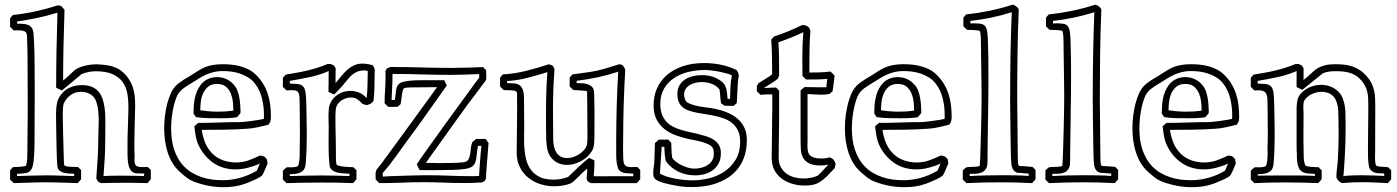

<svg xmlns="http://www.w3.org/2000/svg" viewBox="-20 -756 5880 808"><path d="M614.7 -40.5V-2Q610.8 2.4 607.7 6.6Q604.5 10.7 600.6 14.6Q554.7 13.2 508.8 13.2Q457.5 13.2 405.3 14.6Q402.3 13.2 399.2 11.7Q396 10.3 393.1 8.3L391.6 6.8Q389.6 3.9 388.2 0.7Q386.7 -2.4 385.3 -5.4Q388.2 -48.3 390.9 -88.6Q393.6 -128.9 393.6 -171.4Q393.6 -188.5 394.5 -207.5Q395.5 -226.6 395.5 -247.1Q395.5 -267.6 393.6 -287.8Q391.6 -308.1 385.7 -326.2Q378.9 -348.1 361.1 -358.9Q343.3 -369.6 322.3 -369.6Q272.9 -369.6 248 -320.3Q245.6 -310.5 244.9 -300.3Q244.1 -290 244.1 -278.8Q244.1 -272.5 244.4 -256.1Q244.6 -239.7 245.1 -219Q245.6 -198.2 246.1 -175.3Q246.6 -152.3 247.3 -132.1Q248 -111.8 248.3 -96.7Q248.5 -81.5 249 -76.7Q249 -74.7 249.3 -68.6Q249.5 -62.5 251 -60.1L252.4 -58.6Q258.3 -56.2 265.9 -55.2Q273.4 -54.2 281.5 -53.7Q289.6 -53.2 296.6 -53.5Q303.7 -53.7 308.6 -53.2Q314.5 -46.4 321.3 -40.5V-2Q317.4 2.4 314.2 6.6Q311 10.7 307.1 14.6Q273.9 13.7 241.2 12.5Q208.5 11.2 175.3 11.2Q140.6 11.2 106.7 12.5Q72.8 13.7 37.6 14.6L22.5 -0.5V-39.1Q25.4 -43 28.3 -46.1Q31.2 -49.3 34.2 -52.7Q47.4 -53.7 61 -54Q74.7 -54.2 87.9 -57.6L88.4 -58.1Q90.8 -62 92 -67.9Q93.3 -73.7 93.8 -79.8Q94.2 -85.9 94.5 -91.8Q94.7 -97.7 94.7 -102.1Q95.2 -107.9 95.2 -123.5Q95.2 -139.2 95.5 -159.7Q95.7 -180.2 95.9 -203.4Q96.2 -226.6 96.4 -247.8Q96.7 -269 96.7 -286.1Q96.7 -303.2 96.7 -311.5Q96.7 -320.3 96.7 -341.1Q96.7 -361.8 96.4 -389.2Q96.2 -416.5 96.2 -446.5Q96.2 -476.6 95.9 -503.9Q95.7 -531.2 95.2 -552.2Q94.7 -573.2 94.2 -581.5Q93.8 -593.8 93.8 -602.5Q93.8 -611.3 90.8 -617.2Q87.9 -623 80.1 -625.7Q72.3 -628.4 56.6 -628.4Q51.3 -628.4 46.6 -628.2Q42 -627.9 37.6 -627.9L22.5 -643.1V-679.2Q25.4 -683.1 28.3 -686.3Q31.2 -689.5 34.2 -692.9Q84.5 -698.2 129.6 -708.3Q174.8 -718.3 223.1 -733.4Q234.9 -733.4 240 -728Q245.1 -722.7 251.5 -715.3Q249 -640.1 247.3 -566.2Q245.6 -492.2 245.6 -417Q264.2 -432.1 273.7 -441.7Q283.2 -451.2 290.5 -457.5Q297.9 -463.9 305.4 -468Q313 -472.2 327.6 -476.6Q342.8 -481.4 358.4 -483.4Q374 -485.4 389.6 -485.4Q402.8 -484.9 416.7 -483.4Q430.7 -481.9 444.1 -478.8Q457.5 -475.6 470 -470.2Q482.4 -464.8 492.7 -456.1Q509.8 -441.4 520.8 -425.3Q531.7 -409.2 538.1 -391.4Q544.4 -373.5 546.6 -354.2Q548.8 -335 548.8 -314Q548.8 -311.5 548.6 -301Q548.3 -290.5 547.9 -275.6Q547.4 -260.7 547.1 -242.7Q546.9 -224.6 546.4 -207.3Q545.9 -189.9 545.7 -174.8Q545.4 -159.7 545.4 -150.4Q545.4 -136.2 545.7 -122.8Q545.9 -109.4 546.4 -95.7Q546.4 -92.8 546.1 -89.1Q545.9 -85.4 545.9 -81.5Q545.9 -69.3 549.6 -63.2Q553.2 -57.1 560.1 -54.9Q566.9 -52.7 577.6 -53Q588.4 -53.2 602.1 -53.2ZM582 -25.9Q567.4 -25.9 555.2 -26.4Q543 -26.9 534.4 -34.7Q525.9 -42.5 521.2 -60.3Q516.6 -78.1 516.6 -112.8V-165.5Q516.6 -168.5 516.8 -178.7Q517.1 -189 517.6 -203.4Q518.1 -217.8 518.6 -234.1Q519 -250.5 519.5 -265.4Q520 -280.3 520.3 -291.5Q520.5 -302.7 520.5 -306.6Q520.5 -336.4 515.6 -363.5Q510.7 -390.6 495.8 -411.1Q481 -431.6 453.9 -443.8Q426.8 -456.1 382.8 -456.1Q367.7 -456.1 353 -453.1Q338.4 -450.2 324.2 -444.8Q303.2 -427.2 282.5 -409.9Q261.7 -392.6 240.2 -375Q234.4 -377.9 228.3 -380.9Q222.2 -383.8 216.3 -386.7Q216.3 -466.3 217.8 -544.7Q219.2 -623 221.7 -702.6Q178.7 -689.5 137.5 -680.7Q96.2 -671.9 51.8 -665.5V-656.7Q65.4 -656.2 77.4 -655.5Q89.4 -654.8 98.6 -650.9Q107.9 -647 113.8 -638.7Q119.6 -630.4 121.1 -614.7Q122.6 -598.1 123.5 -575.7Q124.5 -553.2 125 -526.4Q125.5 -499.5 125.7 -468.8Q126 -438 126 -404.8Q126 -403.3 126 -391.4Q126 -379.4 126 -360.6Q126 -341.8 126 -318.4Q126 -294.9 125.7 -270.5Q125.5 -246.1 125.5 -222.4Q125.5 -198.7 125.5 -179.9Q125.5 -161.1 125.2 -148.9Q125 -136.7 125 -134.8Q124 -94.7 120.8 -72.8Q117.7 -50.8 109.9 -40.3Q102.1 -29.8 88.1 -27.6Q74.2 -25.4 51.8 -24.4V-15.1Q86.9 -16.1 116.2 -17.1Q145.5 -18.1 177.2 -18.1Q206.1 -18.1 234.4 -16.8Q262.7 -15.6 292 -15.1V-24.9Q283.7 -25.4 272.5 -25.6Q261.2 -25.9 250.5 -28.6Q239.7 -31.2 231.7 -37.1Q223.6 -43 221.7 -54.7Q220.7 -59.6 220 -73.2Q219.2 -86.9 218.8 -105.2Q218.3 -123.5 217.8 -144.3Q217.3 -165 217 -183.3Q216.8 -201.7 216.6 -215.1Q216.3 -228.5 216.3 -232.9Q216.3 -244.1 216.1 -254.9Q215.8 -265.6 215.8 -276.9Q215.8 -298.8 219.2 -318.8Q222.7 -338.9 235.4 -356Q251.5 -377.9 274.7 -387.9Q297.9 -397.9 324.2 -397.9Q349.6 -397.9 366.9 -390.4Q384.3 -382.8 395.3 -369.6Q406.2 -356.4 411.9 -339.1Q417.5 -321.8 420.2 -302.2Q422.9 -282.7 423.1 -262.2Q423.3 -241.7 423.3 -222.2Q423.3 -202.6 423.1 -188.2Q422.9 -173.8 422.9 -172.9Q422.9 -148.9 422.4 -130.4Q421.9 -111.8 420.9 -94.2Q419.9 -76.7 418.5 -57.9Q417 -39.1 415.5 -15.1Q433.1 -16.1 445.3 -16.4Q457.5 -16.6 467.5 -16.6Q477.5 -16.6 487.3 -16.6Q497.1 -16.6 509.3 -16.6Q547.4 -16.6 585.4 -15.1L587.4 -25.9Z M961.9 -298.3Q961.9 -308.6 960.2 -326.2Q958.5 -343.8 951.9 -360.8Q945.3 -377.9 931.6 -390.4Q918 -402.8 893.6 -402.8Q870.1 -402.8 856.2 -391.4Q842.3 -379.9 834.7 -363Q827.1 -346.2 825 -326.9Q822.8 -307.6 822.8 -292Q834.5 -290 854 -288.1Q873.5 -286.1 896.5 -286.1Q917 -286.1 930.9 -287.1Q944.8 -288.1 961.9 -290.5ZM977.5 -262.7Q960 -259.8 941.9 -259Q923.8 -258.3 905.8 -258.3Q880.4 -258.3 855.2 -258.8Q830.1 -259.3 804.7 -263.2L794.4 -277.8Q794.4 -293.5 795.4 -309.1Q796.4 -324.7 799.3 -339.8Q802.2 -355 807.9 -369.4Q813.5 -383.8 822.8 -396.5Q835.9 -414.6 854.5 -423.1Q873 -431.6 893.1 -431.6Q914.1 -431.6 932.4 -423.3Q950.7 -415 964.4 -398.9Q974.1 -388.2 979.2 -374.3Q984.4 -360.4 987.1 -345.9Q989.7 -331.5 990.7 -317.6Q991.7 -303.7 992.2 -292Q992.2 -288.1 991.9 -282.2Q991.7 -276.4 991.2 -276.4Q991.2 -280.3 991.7 -282.2V-279.3ZM1106 -67.9Q1100.6 -55.7 1095.7 -43.5Q1090.8 -31.2 1084.5 -20Q1082 -15.6 1072 -9.8Q1062 -3.9 1049.8 1.5Q1037.6 6.8 1026.4 11.5Q1015.1 16.1 1010.7 17.6Q988.8 25.4 966.6 28.6Q944.3 31.7 920.9 31.7Q889.2 31.7 858.2 25.9Q827.1 20 796.9 8.8Q779.3 2 765.4 -8.8Q751.5 -19.5 737.3 -32.2Q719.2 -48.3 706.5 -69.1Q693.8 -89.8 686 -113.5Q678.2 -137.2 674.6 -163.3Q670.9 -189.5 670.9 -215.8Q670.9 -243.7 674.3 -270Q677.7 -296.4 683.6 -319.3Q689 -339.4 696.8 -358.6Q704.6 -377.9 718.8 -393.6Q724.1 -399.9 733.6 -407Q743.2 -414.1 753.4 -420.7Q763.7 -427.2 773.2 -432.6Q782.7 -438 787.6 -441.4Q798.8 -448.2 809.8 -455.6Q820.8 -462.9 833 -468.8Q852.1 -478 872.8 -481.9Q893.6 -485.8 915.5 -485.8Q934.1 -485.8 952.9 -484.1Q971.7 -482.4 989.7 -477.5Q1007.8 -472.7 1024.4 -464.6Q1041 -456.5 1054.2 -443.8Q1073.7 -425.8 1086.4 -405Q1099.1 -384.3 1106.7 -361.6Q1114.3 -338.9 1117.2 -314.5Q1120.1 -290 1120.1 -264.6Q1120.1 -255.9 1118.4 -247.6Q1116.7 -239.3 1109.4 -231Q1087.9 -226.1 1066.2 -220.9Q1044.4 -215.8 1022.5 -214.4Q974.1 -210.9 925.8 -210.2Q877.4 -209.5 829.1 -209.5Q832.5 -183.1 842.3 -158Q852.1 -132.8 870.6 -112.8Q891.1 -91.3 917.7 -81.8Q944.3 -72.3 972.2 -72.3Q1000.5 -72.3 1024.7 -80.8Q1048.8 -89.4 1074.2 -101.6Q1079.6 -100.6 1083.3 -100.1Q1086.9 -99.6 1090.1 -98.1Q1093.3 -96.7 1096.2 -93.8Q1099.1 -90.8 1103.5 -85.4ZM1070.3 -65.9Q1050.8 -57.1 1023.2 -50Q995.6 -43 968.8 -43Q949.7 -43 929.2 -47.9Q908.7 -52.7 889.4 -63.5Q870.1 -74.2 852.5 -91.8Q835 -109.4 820.8 -134.8Q809.1 -156.2 804.7 -178.7Q800.3 -201.2 797.9 -224.6Q801.8 -228.5 805.9 -231.7Q810.1 -234.9 814.5 -238.8Q859.4 -238.8 904.1 -240.5Q948.7 -242.2 993.7 -242.2Q996.6 -242.2 1008.5 -243.4Q1020.5 -244.6 1035.9 -246.6Q1051.3 -248.5 1066.4 -251Q1081.5 -253.4 1090.3 -255.9Q1090.8 -262.2 1090.8 -264.4Q1090.8 -266.6 1090.8 -273.4Q1090.8 -308.6 1082 -343.8Q1073.2 -378.9 1051.8 -405.8Q1040 -420.4 1024.2 -430.2Q1008.3 -439.9 990.7 -446Q973.1 -452.1 954.3 -454.6Q935.5 -457 918 -457Q902.3 -457 888.4 -454.6Q874.5 -452.1 860.8 -447.3Q847.2 -442.4 833.5 -435.1Q819.8 -427.7 804.2 -417.5Q798.3 -413.6 789.8 -408.7Q781.2 -403.8 772.2 -397.9Q763.2 -392.1 754.4 -386Q745.6 -379.9 739.7 -373.5Q728 -361.3 721.7 -344.2Q715.3 -327.1 711.4 -311Q700.2 -263.7 700.2 -214.8Q700.2 -192.9 702.9 -170.9Q705.6 -148.9 712.2 -128.4Q718.8 -107.9 729.5 -89.1Q740.2 -70.3 755.9 -54.2Q771.5 -38.6 790.3 -27.8Q809.1 -17.1 829.6 -10.3Q850.1 -3.4 872.1 -0.5Q894 2.4 915.5 2.4Q992.7 2.4 1060.5 -37.6Q1063 -43 1064.5 -46.4Q1065.9 -49.8 1067.4 -53.2Q1068.8 -56.6 1070.3 -60.1Q1071.8 -63.5 1074.2 -68.8Z M1480 -39.6V-2Q1476.1 2.4 1472.9 6.6Q1469.7 10.7 1465.8 14.6Q1433.1 13.2 1400.6 12.7Q1368.2 12.2 1335.4 12.2Q1297.9 12.2 1260.5 12.9Q1223.1 13.7 1185.5 14.6L1170.4 -0.5V-38.1Q1174.3 -42 1178.5 -45.2Q1182.6 -48.3 1187 -52.2Q1191.4 -52.2 1196 -52Q1200.7 -51.8 1205.6 -51.8Q1212.4 -51.8 1219.5 -52.7Q1226.6 -53.7 1232.9 -56.2Q1235.4 -59.1 1237.1 -65.7Q1238.8 -72.3 1239.7 -80.3Q1240.7 -88.4 1241 -96.9Q1241.2 -105.5 1241.2 -112.8Q1241.2 -135.3 1241.7 -155.5Q1242.2 -175.8 1242.2 -197.8Q1242.2 -226.1 1241.7 -252.9Q1241.2 -279.8 1241.2 -309.1Q1241.2 -330.6 1240.5 -343.8Q1239.7 -356.9 1236.6 -364.3Q1233.4 -371.6 1226.8 -374Q1220.2 -376.5 1208.5 -376.5Q1203.6 -376.5 1198 -376.2Q1192.4 -376 1185.5 -375.5L1170.4 -390.6V-428.2Q1173.3 -432.1 1176.3 -435.3Q1179.2 -438.5 1182.1 -441.9Q1205.1 -445.8 1227.3 -449.7Q1249.5 -453.6 1271.2 -458.7Q1293 -463.9 1314.7 -470.5Q1336.4 -477.1 1357.4 -486.3Q1360.8 -486.3 1364.3 -486.6Q1367.7 -486.8 1371.1 -486.8L1384.3 -481Q1386.7 -478 1388.4 -475.1Q1390.1 -472.2 1392.6 -469.7Q1392.1 -453.6 1392.1 -437.7Q1392.1 -421.9 1392.1 -406.2Q1403.8 -419.4 1415 -433.8Q1426.3 -448.2 1439.2 -460.2Q1452.1 -472.2 1468.3 -480.2Q1484.4 -488.3 1505.4 -488.3Q1516.6 -488.3 1527.8 -486.3Q1539.1 -484.4 1549.3 -481Q1551.8 -477.1 1553.5 -472.9Q1555.2 -468.8 1557.1 -464.8Q1556.6 -450.2 1556.4 -433.1Q1556.2 -416 1555.9 -398.2Q1555.7 -380.4 1554.7 -363Q1553.7 -345.7 1551.8 -330.6Q1543.9 -321.3 1537.8 -318.6Q1531.7 -315.9 1522.5 -313.5Q1518.1 -314.9 1513.7 -316.2Q1509.3 -317.4 1505.4 -318.8Q1495.6 -330.1 1484.6 -337.9Q1473.6 -345.7 1456.5 -345.7Q1447.3 -345.7 1438 -343Q1428.7 -340.3 1420.4 -335.4Q1412.1 -330.6 1405.8 -323.7Q1399.4 -316.9 1396 -308.1Q1393.6 -301.3 1392.6 -290.8Q1391.6 -280.3 1391.6 -269Q1391.6 -245.1 1391.8 -224.9Q1392.1 -204.6 1392.6 -185.8Q1393.1 -167 1393.3 -148.7Q1393.6 -130.4 1393.6 -109.9Q1393.6 -106 1393.6 -98.6Q1393.6 -91.3 1394 -83.7Q1394.5 -76.2 1395 -70.3Q1395.5 -64.5 1397 -63L1398.4 -61.5Q1405.8 -58.1 1414.8 -56.4Q1423.8 -54.7 1433.3 -54Q1442.9 -53.2 1451.7 -53Q1460.4 -52.7 1467.3 -52.2ZM1446.3 -24.9Q1442.4 -25.9 1429.4 -26.1Q1416.5 -26.4 1402.6 -29.3Q1388.7 -32.2 1377.7 -40.3Q1366.7 -48.3 1366.7 -64.5Q1364.3 -84 1363.5 -104.5Q1362.8 -125 1362.8 -146.5Q1362.8 -166 1363 -185.5Q1363.3 -205.1 1363.3 -223.6Q1363.3 -232.9 1362.8 -245.1Q1362.3 -257.3 1362.3 -270Q1362.3 -283.2 1363.5 -296.1Q1364.7 -309.1 1368.7 -318.8Q1374 -332 1383.3 -342.3Q1392.6 -352.5 1403.8 -359.6Q1415 -366.7 1428 -370.1Q1440.9 -373.5 1454.1 -373.5Q1473.1 -373.5 1491 -366.5Q1508.8 -359.4 1522 -343.8L1522.9 -343.3Q1524.9 -358.4 1525.6 -372.3Q1526.4 -386.2 1526.6 -400.1Q1526.9 -414.1 1527.1 -428Q1527.3 -441.9 1527.8 -457Q1523.9 -458.5 1520 -459Q1516.1 -459.5 1512.2 -459.5Q1494.6 -459.5 1482.2 -453.9Q1469.7 -448.2 1459.7 -439.2Q1449.7 -430.2 1440.9 -418.9Q1432.1 -407.7 1421.9 -396Q1413.6 -386.2 1404.5 -377Q1395.5 -367.7 1386.2 -357.9Q1380.4 -360.8 1374.3 -363.8Q1368.2 -366.7 1362.3 -369.6Q1362.8 -391.6 1362.8 -413.3Q1362.8 -435.1 1363.3 -457Q1323.7 -439.9 1283 -431.4Q1242.2 -422.9 1199.7 -415.5V-404.3Q1216.8 -403.8 1229.2 -402.8Q1241.7 -401.9 1249.8 -397Q1257.8 -392.1 1262 -382.1Q1266.1 -372.1 1267.6 -353L1269 -319.3Q1269 -318.4 1269.3 -308.1Q1269.5 -297.9 1269.8 -283Q1270 -268.1 1270.3 -251.2Q1270.5 -234.4 1270.8 -219.5Q1271 -204.6 1271 -194.6Q1271 -184.6 1271 -183.6Q1271 -158.7 1270.3 -133.5Q1269.5 -108.4 1267.6 -83.5Q1267.1 -68.8 1264.9 -57.4Q1262.7 -45.9 1255.6 -38.3Q1248.5 -30.8 1235.4 -26.9Q1222.2 -22.9 1199.7 -22.9V-15.1Q1233.9 -16.1 1267.6 -16.8Q1301.3 -17.6 1335.4 -17.6Q1364.7 -17.6 1393.3 -16.8Q1421.9 -16.1 1450.7 -15.1V-25.4Z M1983.9 -171.4H2023.9Q2026.9 -167 2030 -162.6Q2033.2 -158.2 2036.1 -153.8Q2035.6 -150.4 2034.9 -140.6Q2034.2 -130.9 2033.2 -118.2Q2032.2 -105.5 2031 -90.8Q2029.8 -76.2 2028.8 -63.5Q2027.8 -50.8 2027.1 -41Q2026.4 -31.2 2025.9 -27.8Q2025.4 -21.5 2025.6 -15.4Q2025.9 -9.3 2024.7 -4.2Q2023.4 1 2019.8 4.9Q2016.1 8.8 2007.8 11.7Q1988.8 13.2 1969.7 13.7Q1950.7 14.2 1932.1 14.2Q1889.6 14.2 1847.9 12.5Q1806.2 10.7 1763.2 10.7Q1716.3 10.7 1669.9 12.7Q1623.5 14.6 1576.2 14.6L1561 -0.5Q1561 -5.9 1560.8 -11.5Q1560.5 -17.1 1560.5 -22.5Q1560.5 -37.1 1567.4 -45.4Q1574.2 -53.7 1581.5 -63Q1584.5 -66.9 1595.2 -81.5Q1606 -96.2 1621.6 -117.4Q1637.2 -138.7 1656.5 -165Q1675.8 -191.4 1695.8 -219Q1715.8 -246.6 1735.6 -273.7Q1755.4 -300.8 1772.2 -324Q1789.1 -347.2 1801.5 -364.3Q1814 -381.3 1819.3 -389.2Q1791.5 -389.2 1764.2 -388.7Q1736.8 -388.2 1708.5 -388.2Q1700.2 -388.2 1691.4 -387.2Q1682.6 -386.2 1676.3 -382.3Q1679.2 -385.3 1680.2 -386.7Q1676.8 -381.8 1674.6 -373Q1672.4 -364.3 1670.9 -354.2Q1669.4 -344.2 1668.5 -334.5Q1667.5 -324.7 1666 -317.9Q1662.6 -314.9 1659.4 -312Q1656.2 -309.1 1652.3 -306.2H1613.8L1598.6 -321.3Q1598.6 -350.1 1600.6 -378.2Q1602.5 -406.2 1602.5 -435.1Q1602.5 -440.4 1602.5 -445.3Q1602.5 -450.2 1602.1 -455.6Q1603 -458 1603.8 -460Q1604.5 -461.9 1605.5 -464.4L1609.9 -468.8Q1613.3 -470.2 1616.5 -471.4Q1619.6 -472.7 1623 -474.1Q1688.5 -474.1 1752.4 -472.2Q1816.4 -470.2 1881.8 -470.2Q1915 -470.2 1947.8 -471.4Q1980.5 -472.7 2013.2 -473.6Q2019 -466.8 2025.9 -460.9Q2025.9 -453.6 2026.1 -446.5Q2026.4 -439.5 2026.4 -432.1Q2026.4 -428.2 2026.1 -423.8Q2025.9 -419.4 2023.9 -417Q2023.4 -416.5 2017.3 -408.4Q2011.2 -400.4 2002.7 -388.7Q1994.1 -377 1983.9 -363.3Q1973.6 -349.6 1964.6 -337.9Q1955.6 -326.2 1949.5 -317.9Q1943.4 -309.6 1942.4 -308.1Q1938 -302.2 1928.2 -288.6Q1918.5 -274.9 1905.5 -257.1Q1892.6 -239.3 1877.7 -218.5Q1862.8 -197.8 1847.9 -176.8Q1833 -155.8 1819.1 -136.5Q1805.2 -117.2 1794.7 -102.5Q1784.2 -87.9 1778.1 -79.1Q1772 -70.3 1772.5 -70.3Q1785.6 -70.3 1793.5 -70.3Q1801.3 -70.3 1808.1 -70.1Q1814.9 -69.8 1823 -69.8Q1831.1 -69.8 1844.2 -69.8Q1866.2 -69.8 1888.2 -70.3Q1910.2 -70.8 1930.7 -73.2Q1944.3 -74.7 1950 -83Q1955.6 -91.3 1957.8 -103.3Q1960 -115.2 1961.2 -129.6Q1962.4 -144 1967.3 -157.2ZM1991.2 -142.1Q1987.3 -118.2 1985.8 -101.1Q1984.4 -84 1980.2 -72.8Q1976.1 -61.5 1966.6 -54.9Q1957 -48.3 1937.5 -45.2Q1918 -42 1885.5 -41Q1853 -40 1802.7 -40Q1788.6 -40 1775.4 -40Q1762.2 -40 1745.6 -40.5Q1742.7 -46.4 1739.7 -52.5Q1736.8 -58.6 1733.9 -64.5Q1737.8 -70.8 1749.5 -87.9Q1761.2 -105 1778.6 -128.9Q1795.9 -152.8 1816.7 -182.1Q1837.4 -211.4 1859.4 -241.7Q1881.3 -272 1903.1 -301.8Q1924.8 -331.5 1943.4 -356.9Q1961.9 -382.3 1975.8 -401.4Q1989.7 -420.4 1996.6 -429.2V-444.3Q1966.8 -443.4 1937.5 -442.1Q1908.2 -440.9 1878.4 -440.9Q1816.4 -440.9 1755.1 -442.9Q1693.8 -444.8 1631.8 -444.8Q1631.8 -417 1630.4 -390.1Q1628.9 -363.3 1627.9 -335.4H1641.6Q1644.5 -351.1 1645.3 -363Q1646 -375 1648.4 -384.3Q1650.9 -393.6 1656.2 -400.1Q1661.6 -406.7 1673.6 -410.6Q1685.5 -414.6 1705.8 -416.5Q1726.1 -418.5 1757.3 -418.5H1849.6Q1852.1 -413.1 1854.7 -407.5Q1857.4 -401.9 1860.4 -396.5Q1818.8 -337.9 1778.3 -280.5Q1737.8 -223.1 1695.3 -166Q1669.4 -130.9 1644.3 -95.5Q1619.1 -60.1 1590.3 -27.3L1591.3 -12.7Q1593.8 -13.2 1606.4 -13.9Q1619.1 -14.6 1637.7 -15.1Q1656.2 -15.6 1677.7 -16.4Q1699.2 -17.1 1718.8 -17.6Q1738.3 -18.1 1753.7 -18.3Q1769 -18.6 1774.9 -18.6Q1823.7 -18.6 1872.6 -16.6Q1921.4 -14.6 1969.7 -14.6Q1975.6 -14.6 1982.2 -14.9Q1988.8 -15.1 1996.1 -15.6Q1996.6 -25.4 1997.6 -40.8Q1998.5 -56.2 1999.8 -73.7Q2001 -91.3 2002.7 -109.1Q2004.4 -127 2005.9 -142.1Z M2084.5 -392.1V-429.2Q2087.4 -433.1 2090.3 -436.3Q2093.3 -439.5 2096.2 -442.9Q2146.5 -445.8 2194.1 -457.8Q2241.7 -469.7 2289.6 -485.4Q2298.3 -483.4 2304.4 -480Q2310.5 -476.6 2313.5 -462.9Q2310.1 -418.9 2308.6 -376Q2307.1 -333 2307.1 -289.1Q2307.1 -266.6 2307.6 -235.1Q2308.1 -203.6 2308.1 -167Q2308.6 -152.3 2311.5 -138.7Q2314.5 -125 2321.3 -114.5Q2328.1 -104 2339.1 -97.4Q2350.1 -90.8 2366.7 -90.8Q2377.9 -90.8 2389.4 -94.2Q2400.9 -97.7 2411.1 -103.3Q2421.4 -108.9 2429.9 -116.7Q2438.5 -124.5 2444.3 -133.3Q2449.7 -141.6 2450.9 -151.6Q2452.1 -161.6 2452.1 -171.4Q2452.1 -175.3 2452.1 -190.7Q2452.1 -206.1 2451.9 -227.1Q2451.7 -248 2451.7 -271.5Q2451.7 -294.9 2451.4 -315.2Q2451.2 -335.4 2450.9 -349.6Q2450.7 -363.8 2450.7 -365.2Q2450.7 -366.7 2450.9 -367.7Q2451.2 -368.7 2451.2 -369.6Q2451.2 -371.6 2449.5 -372.3Q2447.8 -373 2440.9 -373Q2446.8 -373 2446.8 -373.5Q2446.8 -373.5 2440.4 -374Q2434.1 -374.5 2425.3 -375.2Q2416.5 -376 2407.2 -376.5Q2397.9 -377 2392.6 -377L2377.4 -392.1V-429.2Q2380.4 -433.1 2383.3 -436.3Q2386.2 -439.5 2389.2 -442.9Q2415 -446.8 2440.7 -450Q2466.3 -453.1 2492.2 -458.5Q2515.6 -463.9 2538.6 -470.9Q2561.5 -478 2585 -485.4Q2597.7 -485.4 2602.5 -478.8Q2607.4 -472.2 2611.3 -462.9Q2606.9 -388.7 2604.7 -316.7Q2602.5 -244.6 2602.5 -170.9Q2602.5 -164.1 2602.3 -151.6Q2602.1 -139.2 2602.1 -124.5Q2602.1 -101.6 2602.8 -87.4Q2603.5 -73.2 2606.9 -65.7Q2610.4 -58.1 2617.7 -55.4Q2625 -52.7 2638.2 -52.7Q2643.1 -52.7 2648.9 -53Q2654.8 -53.2 2661.6 -53.7Q2667.5 -46.9 2674.3 -41V-2Q2670.4 2.4 2667.2 6.6Q2664.1 10.7 2660.2 14.6H2467.3Q2463.4 12.7 2458.7 10.5Q2454.1 8.3 2451.7 4.4L2448.7 -4.4L2451.7 -46.4Q2441.9 -39.1 2431.6 -29.3Q2421.4 -19.5 2412.4 -10.5Q2403.3 -1.5 2395.8 5.6Q2388.2 12.7 2383.8 14.6Q2375 18.6 2365.5 21.2Q2356 23.9 2346.4 25.4Q2336.9 26.9 2327.9 27.3Q2318.8 27.8 2311 27.8Q2282.2 27.8 2254.2 19Q2226.1 10.3 2203.9 -7.6Q2181.6 -25.4 2168 -52Q2154.3 -78.6 2154.3 -113.8Q2154.3 -157.2 2155.3 -200.4Q2156.2 -243.7 2156.2 -287.6Q2156.2 -300.8 2156.2 -314.2Q2156.2 -327.6 2155.8 -341.3Q2155.8 -343.8 2156 -346.9Q2156.2 -350.1 2156.2 -354Q2156.2 -359.4 2155.5 -364.3Q2154.8 -369.1 2152.3 -371.6Q2147.5 -374 2140.6 -375Q2133.8 -376 2126.5 -376.2Q2119.1 -376.5 2112.1 -376.5Q2105 -376.5 2099.6 -377ZM2118.2 -406.2Q2128.4 -405.3 2140.1 -405.3Q2151.9 -405.3 2161.9 -400.4Q2171.9 -395.5 2178.5 -382.6Q2185.1 -369.6 2185.1 -342.8Q2185.1 -338.4 2185.3 -323.5Q2185.5 -308.6 2185.5 -291.3Q2185.5 -273.9 2185.8 -259Q2186 -244.1 2186 -239.7Q2186 -223.1 2186 -215.1Q2186 -207 2185.8 -201.2Q2185.5 -195.3 2185.5 -188.2Q2185.5 -181.2 2185.5 -166.5Q2185.5 -131.3 2190.7 -100.8Q2195.8 -70.3 2209.7 -48.1Q2223.6 -25.9 2247.6 -12.9Q2271.5 0 2309.6 0Q2339.4 0 2370.6 -11.2Q2392.6 -32.2 2413.8 -52.7Q2435.1 -73.2 2459.5 -91.8Q2464.8 -88.9 2470.5 -86.2Q2476.1 -83.5 2481.4 -81.1Q2481.4 -69.3 2481.4 -62Q2481.4 -54.7 2481 -48.1Q2480.5 -41.5 2480 -33.9Q2479.5 -26.4 2478.5 -14.6Q2480.5 -14.6 2481.4 -14.6Q2482.4 -14.6 2483.9 -14.4Q2485.4 -14.2 2488.5 -14.2Q2491.7 -14.2 2498.5 -14.2Q2505.4 -14.2 2516.6 -14.2Q2527.8 -14.2 2545.2 -14.4Q2562.5 -14.6 2586.9 -14.6Q2611.3 -14.6 2645 -14.6V-25.4Q2632.3 -25.9 2617.4 -26.9Q2602.5 -27.8 2591.3 -34.7Q2583.5 -39.6 2579.8 -51.3Q2576.2 -63 2574.7 -76.7Q2573.2 -90.3 2573.2 -103.5Q2573.2 -116.7 2573.2 -124.5V-169.4Q2573.2 -241.7 2575.4 -312Q2577.6 -382.3 2581.5 -454.1Q2537.6 -439.9 2495.1 -430.7Q2452.6 -421.4 2406.7 -416V-406.2Q2413.1 -405.8 2424.8 -405.8Q2436.5 -405.8 2448.5 -402.8Q2460.4 -399.9 2469.7 -392.1Q2479 -384.3 2480 -368.2Q2480.5 -363.8 2480.7 -350.1Q2481 -336.4 2481.2 -320.8Q2481.4 -305.2 2481.7 -291.5Q2481.9 -277.8 2481.9 -273.4Q2481.9 -249.5 2481.7 -225.8Q2481.4 -202.1 2481.4 -178.7Q2481.4 -163.1 2479.7 -147.2Q2478 -131.3 2469.2 -117.7Q2461.4 -105.5 2450 -95.2Q2438.5 -85 2424.8 -77.6Q2411.1 -70.3 2396.2 -66.2Q2381.3 -62 2366.2 -62Q2347.7 -62 2330.8 -68.8Q2314 -75.7 2300.8 -91.3Q2287.6 -106.9 2283.7 -126.5Q2279.8 -146 2278.8 -165.5Q2277.8 -196.8 2277.8 -227.3Q2277.8 -257.8 2277.8 -287.6Q2277.8 -329.1 2279.1 -370.1Q2280.3 -411.1 2283.7 -452.6Q2242.2 -439.5 2200 -428.5Q2157.7 -417.5 2113.8 -415V-406.7Z M2752.9 -168.5H2792Q2797.9 -161.6 2804.7 -155.8Q2805.7 -138.2 2805.9 -124.3Q2806.2 -110.4 2808.6 -93.3Q2811.5 -86.4 2821.3 -78.1Q2831.1 -69.8 2844.5 -62.7Q2857.9 -55.7 2873 -51Q2888.2 -46.4 2902.3 -46.4Q2917 -46.4 2931.4 -50Q2945.8 -53.7 2957.5 -61Q2969.2 -68.4 2976.6 -80.1Q2983.9 -91.8 2983.9 -107.9Q2983.9 -113.3 2983.4 -119.6Q2982.9 -126 2980.5 -131.3Q2976.1 -141.1 2962.9 -147.7Q2949.7 -154.3 2934.3 -158.7Q2918.9 -163.1 2904.1 -165.8Q2889.2 -168.5 2880.4 -170.4Q2854 -176.3 2827.1 -185.5Q2800.3 -194.8 2778.8 -210.9Q2757.3 -227.1 2743.9 -251.7Q2730.5 -276.4 2730.5 -313Q2730.5 -351.1 2744.6 -383.5Q2758.8 -416 2785.9 -439.7Q2813 -463.4 2852.8 -477.1Q2892.6 -490.7 2943.8 -490.7Q2980.5 -490.7 3015.6 -483.2Q3050.8 -475.6 3080.1 -460.9Q3085.9 -452.6 3087.6 -446.5Q3089.4 -440.4 3088.9 -434.6Q3088.4 -428.7 3086.9 -422.4Q3085.4 -416 3085 -407.2L3080.6 -322.3Q3077.1 -319.3 3074 -316.4Q3070.8 -313.5 3066.9 -310.5Q3057.6 -310.5 3048.3 -310.8Q3039.1 -311 3029.3 -311L3014.6 -321.3Q3011.7 -335.4 3011 -350.3Q3010.3 -365.2 3007.8 -379.9Q2993.7 -396.5 2974.4 -403.6Q2955.1 -410.6 2934.1 -410.6Q2918.9 -410.6 2905.3 -407.2Q2891.6 -403.8 2881.3 -397.2Q2871.1 -390.6 2865 -380.9Q2858.9 -371.1 2858.9 -357.9Q2858.9 -346.7 2864.7 -333.5Q2868.2 -326.2 2880.1 -320.8Q2892.1 -315.4 2906.7 -311.8Q2921.4 -308.1 2935.5 -306.2Q2949.7 -304.2 2957 -303.2Q2990.7 -299.3 3021 -289.8Q3051.3 -280.3 3074 -264.2Q3096.7 -248 3109.9 -224.1Q3123 -200.2 3123 -167Q3123 -130.4 3113.8 -101.3Q3104.5 -72.3 3088.1 -50Q3071.8 -27.8 3049.6 -12.5Q3027.3 2.9 3002 12.7Q2976.6 22.5 2948.7 26.9Q2920.9 31.2 2893.6 31.2Q2875.5 31.2 2857.7 29.8Q2839.8 28.3 2822.8 24.9Q2815.4 23.4 2803 21Q2790.5 18.6 2777.8 15.1Q2765.1 11.7 2753.7 7.1Q2742.2 2.4 2736.8 -2.9Q2731.9 -7.8 2730.5 -13.9Q2729 -20 2729 -27.8Q2729 -39.6 2731 -51.8Q2732.9 -64 2733.4 -72.3L2736.3 -154.3ZM2757.3 -25.4Q2770 -18.1 2786.6 -12.9Q2803.2 -7.8 2821.5 -4.2Q2839.8 -0.5 2858.9 1.2Q2877.9 2.9 2895.5 2.9Q2929.2 2.9 2964.6 -5.9Q3000 -14.6 3028.8 -34.2Q3057.6 -53.7 3076.2 -84.5Q3094.7 -115.2 3094.7 -159.7Q3094.7 -186.5 3086.4 -204.8Q3078.1 -223.1 3064 -235.6Q3049.8 -248 3031.5 -255.4Q3013.2 -262.7 2993.2 -267.3Q2973.1 -272 2952.6 -274.9Q2932.1 -277.8 2914.6 -281.2Q2895 -285.2 2879.6 -290.3Q2864.3 -295.4 2853.3 -304.4Q2842.3 -313.5 2836.4 -327.4Q2830.6 -341.3 2830.6 -362.8Q2831.1 -383.3 2840.1 -397.9Q2849.1 -412.6 2863.5 -421.9Q2877.9 -431.2 2896.2 -435.5Q2914.6 -439.9 2933.1 -439.9Q2965.8 -439.9 2990.7 -428.7Q3007.8 -420.9 3017.6 -412.6Q3027.3 -404.3 3032.2 -394Q3037.1 -383.8 3038.8 -370.6Q3040.5 -357.4 3042 -339.8H3052.2Q3053.2 -365.7 3054 -389.4Q3054.7 -413.1 3060.1 -438Q3056.6 -441.4 3043.9 -445.3Q3031.2 -449.2 3014.2 -452.9Q2997.1 -456.5 2978.5 -459Q2960 -461.4 2945.3 -461.4Q2910.6 -461.4 2877.2 -453.4Q2843.8 -445.3 2817.4 -428Q2791 -410.6 2774.9 -383.5Q2758.8 -356.4 2758.8 -318.8Q2758.8 -293.5 2765.6 -275.1Q2772.5 -256.8 2784.2 -244.1Q2795.9 -231.4 2811.5 -223.4Q2827.1 -215.3 2844.5 -210Q2861.8 -204.6 2880.1 -200.7Q2898.4 -196.8 2915 -192.9Q2934.6 -188 2952.4 -182.4Q2970.2 -176.8 2983.9 -167.7Q2997.6 -158.7 3005.6 -145.3Q3013.7 -131.8 3013.7 -111.8Q3013.7 -86.9 3004.6 -69.3Q2995.6 -51.8 2980.5 -40.3Q2965.3 -28.8 2945.8 -23.4Q2926.3 -18.1 2905.3 -18.1Q2866.2 -18.1 2834.2 -33.9Q2802.2 -49.8 2783.2 -76.7Q2781.2 -79.6 2779.8 -87.6Q2778.3 -95.7 2777.6 -105.2Q2776.9 -114.7 2776.4 -123.5Q2775.9 -132.3 2775.9 -137.2L2764.6 -138.7Z M3165 -372.1V-394Q3167 -397 3168.7 -400.1Q3170.4 -403.3 3172.4 -406.2Q3185.1 -414.6 3200.7 -423.8Q3216.3 -433.1 3229.5 -442.9Q3229.5 -480 3228.8 -516.1Q3228 -552.2 3225.6 -588.9Q3228.5 -592.8 3231.4 -595.9Q3234.4 -599.1 3237.3 -602.5Q3268.6 -612.3 3297.6 -624.5Q3326.7 -636.7 3356.4 -650.9Q3361.3 -650.4 3366.5 -649.7Q3371.6 -648.9 3376.2 -646.5Q3380.9 -644 3384.8 -639.2Q3388.7 -634.3 3390.6 -625.5Q3387.7 -593.3 3387 -561.5Q3386.2 -529.8 3386.2 -497.6V-450.7Q3408.7 -450.7 3430.7 -451.4Q3452.6 -452.1 3475.1 -455.1Q3483.9 -446.8 3492.2 -438Q3490.2 -421.4 3488.3 -405Q3486.3 -388.7 3483.9 -372.1Q3480.5 -369.1 3477.3 -366.2Q3474.1 -363.3 3470.2 -360.4H3468.8Q3453.6 -357.4 3438 -357.4Q3422.9 -357.4 3408 -358.6Q3393.1 -359.9 3378.4 -360.4V-163.6Q3378.4 -159.2 3378.2 -153.8Q3377.9 -148.4 3377.9 -142.6Q3377.9 -128.9 3380.1 -118.9Q3382.3 -108.9 3388.9 -102.3Q3395.5 -95.7 3407.2 -92.3Q3418.9 -88.9 3437.5 -88.9Q3446.3 -88.9 3455.1 -90.3Q3463.9 -91.8 3472.7 -93.8Q3479 -90.8 3482.9 -88.1Q3486.8 -85.4 3489 -82.5Q3491.2 -79.6 3492.9 -75.7Q3494.6 -71.8 3496.6 -65.9Q3495.6 -61.5 3494.6 -57.1Q3493.7 -52.7 3492.7 -48.3Q3473.1 -27.3 3459 -13.4Q3444.8 0.5 3431.6 9Q3418.5 17.6 3403.3 21.2Q3388.2 24.9 3366.2 24.9Q3341.8 24.9 3317.1 18.3Q3292.5 11.7 3272.5 -2.2Q3252.4 -16.1 3240 -38.3Q3227.5 -60.5 3227.5 -91.8Q3227.5 -97.2 3227.8 -113.8Q3228 -130.4 3228.3 -152.6Q3228.5 -174.8 3228.8 -199.5Q3229 -224.1 3229.2 -245.4Q3229.5 -266.6 3229.7 -281.7Q3230 -296.9 3230 -299.8V-358.4Q3235.4 -358.4 3230 -358.6Q3224.6 -358.9 3217.3 -358.9Q3208 -358.9 3199 -358.4Q3189.9 -357.9 3180.2 -356.9ZM3246.1 -387.7Q3252 -380.9 3258.8 -375V-254.4Q3258.8 -249.5 3258.5 -237.1Q3258.3 -224.6 3258.3 -208.3Q3258.3 -191.9 3257.8 -173.8Q3257.3 -155.8 3257.3 -139.4Q3257.3 -123 3257.1 -110.6Q3256.8 -98.1 3256.8 -93.3Q3256.8 -69.3 3266.1 -52.5Q3275.4 -35.6 3290 -25.1Q3304.7 -14.6 3323.2 -9.8Q3341.8 -4.9 3360.4 -4.9Q3392.6 -4.9 3420.4 -16.1Q3432.6 -27.3 3443.6 -39.3Q3454.6 -51.3 3465.8 -63Q3450.7 -59.6 3434.1 -59.6Q3401.9 -59.6 3384.8 -68.6Q3367.7 -77.6 3359.6 -92.3Q3351.6 -106.9 3350.3 -125.2Q3349.1 -143.6 3349.1 -162.1V-375.5Q3353 -379.4 3357.2 -382.6Q3361.3 -385.7 3365.7 -389.6Q3389.6 -389.2 3412.8 -388.9Q3436 -388.7 3457.5 -388.7Q3458.5 -396.5 3458.7 -400.1Q3459 -403.8 3459.2 -406.5Q3459.5 -409.2 3460 -412.8Q3460.4 -416.5 3461.4 -424.3Q3439 -421.9 3416.7 -421.6Q3394.5 -421.4 3372.1 -421.4L3356.9 -436.5Q3356.9 -455.1 3356.7 -473.4Q3356.4 -491.7 3356.4 -510.3Q3356.4 -538.1 3357.4 -565.4Q3358.4 -592.8 3360.8 -620.6Q3334.5 -607.9 3308.8 -597.7Q3283.2 -587.4 3255.9 -578.1Q3258.3 -542.5 3258.5 -507.8Q3258.8 -473.1 3258.8 -438Q3257.3 -434.6 3256.1 -431.4Q3254.9 -428.2 3253.4 -424.8Q3239.7 -413.6 3224.4 -404.3Q3209 -395 3194.3 -385.7Z M3826.7 -298.3Q3826.7 -308.6 3825 -326.2Q3823.2 -343.8 3816.7 -360.8Q3810.1 -377.9 3796.4 -390.4Q3782.7 -402.8 3758.3 -402.8Q3734.9 -402.8 3720.9 -391.4Q3707 -379.9 3699.5 -363Q3691.9 -346.2 3689.7 -326.9Q3687.5 -307.6 3687.5 -292Q3699.2 -290 3718.8 -288.1Q3738.3 -286.1 3761.2 -286.1Q3781.7 -286.1 3795.7 -287.1Q3809.6 -288.1 3826.7 -290.5ZM3842.3 -262.7Q3824.7 -259.8 3806.6 -259Q3788.6 -258.3 3770.5 -258.3Q3745.1 -258.3 3720 -258.8Q3694.8 -259.3 3669.4 -263.2L3659.2 -277.8Q3659.2 -293.5 3660.2 -309.1Q3661.1 -324.7 3664.1 -339.8Q3667 -355 3672.6 -369.4Q3678.2 -383.8 3687.5 -396.5Q3700.7 -414.6 3719.2 -423.1Q3737.8 -431.6 3757.8 -431.6Q3778.8 -431.6 3797.1 -423.3Q3815.4 -415 3829.1 -398.9Q3838.9 -388.2 3844 -374.3Q3849.1 -360.4 3851.8 -345.9Q3854.5 -331.5 3855.5 -317.6Q3856.4 -303.7 3856.9 -292Q3856.9 -288.1 3856.7 -282.2Q3856.4 -276.4 3856 -276.4Q3856 -280.3 3856.4 -282.2V-279.3ZM3970.7 -67.9Q3965.3 -55.7 3960.4 -43.5Q3955.6 -31.2 3949.2 -20Q3946.8 -15.6 3936.8 -9.8Q3926.8 -3.9 3914.6 1.5Q3902.3 6.8 3891.1 11.5Q3879.9 16.1 3875.5 17.6Q3853.5 25.4 3831.3 28.6Q3809.1 31.7 3785.6 31.7Q3753.9 31.7 3722.9 25.9Q3691.9 20 3661.6 8.8Q3644 2 3630.1 -8.8Q3616.2 -19.5 3602.1 -32.2Q3584 -48.3 3571.3 -69.1Q3558.6 -89.8 3550.8 -113.5Q3543 -137.2 3539.3 -163.3Q3535.6 -189.5 3535.6 -215.8Q3535.6 -243.7 3539.1 -270Q3542.5 -296.4 3548.3 -319.3Q3553.7 -339.4 3561.5 -358.6Q3569.3 -377.9 3583.5 -393.6Q3588.9 -399.9 3598.4 -407Q3607.9 -414.1 3618.2 -420.7Q3628.4 -427.2 3637.9 -432.6Q3647.5 -438 3652.3 -441.4Q3663.6 -448.2 3674.6 -455.6Q3685.5 -462.9 3697.8 -468.8Q3716.8 -478 3737.5 -481.9Q3758.3 -485.8 3780.3 -485.8Q3798.8 -485.8 3817.6 -484.1Q3836.4 -482.4 3854.5 -477.5Q3872.6 -472.7 3889.2 -464.6Q3905.8 -456.5 3918.9 -443.8Q3938.5 -425.8 3951.2 -405Q3963.9 -384.3 3971.4 -361.6Q3979 -338.9 3981.9 -314.5Q3984.9 -290 3984.9 -264.6Q3984.9 -255.9 3983.2 -247.6Q3981.4 -239.3 3974.1 -231Q3952.6 -226.1 3930.9 -220.9Q3909.2 -215.8 3887.2 -214.4Q3838.9 -210.9 3790.5 -210.2Q3742.2 -209.5 3693.8 -209.5Q3697.3 -183.1 3707 -158Q3716.8 -132.8 3735.4 -112.8Q3755.9 -91.3 3782.5 -81.8Q3809.1 -72.3 3836.9 -72.3Q3865.2 -72.3 3889.4 -80.8Q3913.6 -89.4 3939 -101.6Q3944.3 -100.6 3948 -100.1Q3951.7 -99.6 3954.8 -98.1Q3958 -96.7 3960.9 -93.8Q3963.9 -90.8 3968.3 -85.4ZM3935.1 -65.9Q3915.5 -57.1 3887.9 -50Q3860.4 -43 3833.5 -43Q3814.5 -43 3793.9 -47.9Q3773.4 -52.7 3754.2 -63.5Q3734.9 -74.2 3717.3 -91.8Q3699.7 -109.4 3685.5 -134.8Q3673.8 -156.2 3669.4 -178.7Q3665 -201.2 3662.6 -224.6Q3666.5 -228.5 3670.7 -231.7Q3674.8 -234.9 3679.2 -238.8Q3724.1 -238.8 3768.8 -240.5Q3813.5 -242.2 3858.4 -242.2Q3861.3 -242.2 3873.3 -243.4Q3885.3 -244.6 3900.6 -246.6Q3916 -248.5 3931.2 -251Q3946.3 -253.4 3955.1 -255.9Q3955.6 -262.2 3955.6 -264.4Q3955.6 -266.6 3955.6 -273.4Q3955.6 -308.6 3946.8 -343.8Q3938 -378.9 3916.5 -405.8Q3904.8 -420.4 3888.9 -430.2Q3873 -439.9 3855.5 -446Q3837.9 -452.1 3819.1 -454.6Q3800.3 -457 3782.7 -457Q3767.1 -457 3753.2 -454.6Q3739.3 -452.1 3725.6 -447.3Q3711.9 -442.4 3698.2 -435.1Q3684.6 -427.7 3668.9 -417.5Q3663.1 -413.6 3654.5 -408.7Q3646 -403.8 3637 -397.9Q3627.9 -392.1 3619.1 -386Q3610.4 -379.9 3604.5 -373.5Q3592.8 -361.3 3586.4 -344.2Q3580.1 -327.1 3576.2 -311Q3564.9 -263.7 3564.9 -214.8Q3564.9 -192.9 3567.6 -170.9Q3570.3 -148.9 3576.9 -128.4Q3583.5 -107.9 3594.2 -89.1Q3605 -70.3 3620.6 -54.2Q3636.2 -38.6 3655 -27.8Q3673.8 -17.1 3694.3 -10.3Q3714.8 -3.4 3736.8 -0.5Q3758.8 2.4 3780.3 2.4Q3857.4 2.4 3925.3 -37.6Q3927.7 -43 3929.2 -46.4Q3930.7 -49.8 3932.1 -53.2Q3933.6 -56.6 3935.1 -60.1Q3936.5 -63.5 3939 -68.8Z M4337.9 -41V-2Q4334 2.4 4330.8 6.6Q4327.6 10.7 4323.7 14.6Q4290.5 12.7 4258.1 12Q4225.6 11.2 4192.4 11.2Q4155.8 11.2 4119.6 12Q4083.5 12.7 4046.9 14.6L4031.7 -0.5V-39.1Q4037.1 -43.9 4042.2 -48.6Q4047.4 -53.2 4055.7 -53.2Q4061 -53.2 4068.1 -53.5Q4075.2 -53.7 4081.8 -54Q4088.4 -54.2 4094.2 -55.2Q4100.1 -56.2 4103 -57.6Q4104 -66.4 4105 -89.1Q4106 -111.8 4106.7 -141.4Q4107.4 -170.9 4108.4 -204.1Q4109.4 -237.3 4109.9 -267.1Q4110.4 -296.9 4110.6 -320.3Q4110.8 -343.8 4110.8 -353.5Q4110.8 -361.3 4110.6 -380.6Q4110.4 -399.9 4110.1 -424.6Q4109.9 -449.2 4109.4 -476.3Q4108.9 -503.4 4108.6 -526.6Q4108.4 -549.8 4108.2 -565.9Q4107.9 -582 4107.9 -585Q4107.9 -588.4 4107.7 -594.2Q4107.4 -600.1 4106.9 -606.2Q4106.4 -612.3 4105.5 -617.9Q4104.5 -623.5 4102.5 -626.5Q4089.8 -628.9 4076.2 -629.6Q4062.5 -630.4 4049.3 -630.4L4034.2 -645.5V-681.6Q4037.1 -685.5 4040 -688.7Q4043 -691.9 4045.9 -695.3Q4096.2 -700.7 4143.6 -710.4Q4190.9 -720.2 4239.7 -735.8Q4240.2 -736.3 4241.7 -736.3Q4244.1 -736.3 4248.3 -734.4Q4252.4 -732.4 4256.6 -729.2Q4260.7 -726.1 4263.9 -722.2Q4267.1 -718.3 4267.1 -714.4V-712.9Q4263.2 -618.2 4262 -524.7Q4260.7 -431.2 4260.7 -336.4Q4260.7 -328.6 4261 -309.8Q4261.2 -291 4261.5 -266.6Q4261.7 -242.2 4262 -214.6Q4262.2 -187 4262.5 -162.4Q4262.7 -137.7 4262.9 -118.7Q4263.2 -99.6 4263.2 -91.3Q4263.2 -81.5 4263.9 -72.5Q4264.6 -63.5 4267.6 -58.6Q4269.5 -57.6 4271.2 -57.6Q4272.9 -57.6 4274.4 -57.1Q4286.6 -57.1 4299.8 -55.7Q4313 -54.2 4325.2 -53.7ZM4266.6 -28.8Q4267.6 -28.8 4269 -28.6Q4270.5 -28.3 4272 -28.3Q4259.3 -28.3 4252 -33.4Q4244.6 -38.6 4241 -46.9Q4237.3 -55.2 4236.3 -65.2Q4235.4 -75.2 4234.9 -85Q4234.4 -91.3 4233.9 -109.9Q4233.4 -128.4 4233.2 -153.8Q4232.9 -179.2 4232.4 -207.8Q4231.9 -236.3 4231.7 -262.2Q4231.4 -288.1 4231.2 -307.9Q4231 -327.6 4231 -335.4Q4231 -428.2 4232.4 -520Q4233.9 -611.8 4237.8 -704.6Q4194.3 -690.9 4151.4 -681.9Q4108.4 -672.9 4063.5 -668L4064 -657.2Q4069.8 -657.7 4074.7 -657.7Q4079.6 -657.7 4084.5 -657.7Q4105.5 -657.7 4116.2 -653.3Q4127 -648.9 4131.6 -634.8Q4136.2 -620.6 4137.2 -593.3Q4138.2 -565.9 4139.2 -519.5Q4139.2 -513.2 4139.4 -496.8Q4139.6 -480.5 4139.6 -462.4Q4139.6 -444.3 4139.6 -428Q4139.6 -411.6 4139.6 -405.3Q4139.6 -394 4139.4 -368.7Q4139.2 -343.3 4138.7 -310.5Q4138.2 -277.8 4137.7 -241.5Q4137.2 -205.1 4136.7 -172.1Q4136.2 -139.2 4136 -113.3Q4135.7 -87.4 4135.7 -75.7Q4135.7 -55.2 4128.7 -44.7Q4121.6 -34.2 4110.6 -29.8Q4099.6 -25.4 4086.4 -24.9Q4073.2 -24.4 4061 -24.4V-15.1Q4095.7 -17.1 4129.6 -17.8Q4163.6 -18.6 4198.2 -18.6Q4226.1 -18.6 4253.4 -18.1Q4280.8 -17.6 4308.6 -15.6L4309.1 -25.4Z M4685.5 -41V-2Q4681.6 2.4 4678.5 6.6Q4675.3 10.7 4671.4 14.6Q4638.2 12.7 4605.7 12Q4573.2 11.2 4540 11.2Q4503.4 11.2 4467.3 12Q4431.2 12.7 4394.5 14.6L4379.4 -0.5V-39.1Q4384.8 -43.9 4389.9 -48.6Q4395 -53.2 4403.3 -53.2Q4408.7 -53.2 4415.8 -53.5Q4422.9 -53.7 4429.4 -54Q4436 -54.2 4441.9 -55.2Q4447.8 -56.2 4450.7 -57.6Q4451.7 -66.4 4452.6 -89.1Q4453.6 -111.8 4454.3 -141.4Q4455.1 -170.9 4456.1 -204.1Q4457 -237.3 4457.5 -267.1Q4458 -296.9 4458.3 -320.3Q4458.5 -343.8 4458.5 -353.5Q4458.5 -361.3 4458.3 -380.6Q4458 -399.9 4457.8 -424.6Q4457.5 -449.2 4457 -476.3Q4456.5 -503.4 4456.3 -526.6Q4456.1 -549.8 4455.8 -565.9Q4455.6 -582 4455.6 -585Q4455.6 -588.4 4455.3 -594.2Q4455.1 -600.1 4454.6 -606.2Q4454.1 -612.3 4453.1 -617.9Q4452.1 -623.5 4450.2 -626.5Q4437.5 -628.9 4423.8 -629.6Q4410.2 -630.4 4397 -630.4L4381.8 -645.5V-681.6Q4384.8 -685.5 4387.7 -688.7Q4390.6 -691.9 4393.6 -695.3Q4443.8 -700.7 4491.2 -710.4Q4538.6 -720.2 4587.4 -735.8Q4587.9 -736.3 4589.4 -736.3Q4591.8 -736.3 4595.9 -734.4Q4600.1 -732.4 4604.2 -729.2Q4608.4 -726.1 4611.6 -722.2Q4614.7 -718.3 4614.7 -714.4V-712.9Q4610.8 -618.2 4609.6 -524.7Q4608.4 -431.2 4608.4 -336.4Q4608.4 -328.6 4608.6 -309.8Q4608.9 -291 4609.1 -266.6Q4609.4 -242.2 4609.6 -214.6Q4609.9 -187 4610.1 -162.4Q4610.4 -137.7 4610.6 -118.7Q4610.8 -99.6 4610.8 -91.3Q4610.8 -81.5 4611.6 -72.5Q4612.3 -63.5 4615.2 -58.6Q4617.2 -57.6 4618.9 -57.6Q4620.6 -57.6 4622.1 -57.1Q4634.3 -57.1 4647.5 -55.7Q4660.6 -54.2 4672.9 -53.7ZM4614.3 -28.8Q4615.2 -28.8 4616.7 -28.6Q4618.2 -28.3 4619.6 -28.3Q4606.9 -28.3 4599.6 -33.4Q4592.3 -38.6 4588.6 -46.9Q4585 -55.2 4584 -65.2Q4583 -75.2 4582.5 -85Q4582 -91.3 4581.5 -109.9Q4581.1 -128.4 4580.8 -153.8Q4580.6 -179.2 4580.1 -207.8Q4579.6 -236.3 4579.3 -262.2Q4579.1 -288.1 4578.9 -307.9Q4578.6 -327.6 4578.6 -335.4Q4578.6 -428.2 4580.1 -520Q4581.5 -611.8 4585.4 -704.6Q4542 -690.9 4499 -681.9Q4456.1 -672.9 4411.1 -668L4411.6 -657.2Q4417.5 -657.7 4422.4 -657.7Q4427.2 -657.7 4432.1 -657.7Q4453.1 -657.7 4463.9 -653.3Q4474.6 -648.9 4479.2 -634.8Q4483.9 -620.6 4484.9 -593.3Q4485.8 -565.9 4486.8 -519.5Q4486.8 -513.2 4487.1 -496.8Q4487.3 -480.5 4487.3 -462.4Q4487.3 -444.3 4487.3 -428Q4487.3 -411.6 4487.3 -405.3Q4487.3 -394 4487.1 -368.7Q4486.8 -343.3 4486.3 -310.5Q4485.8 -277.8 4485.4 -241.5Q4484.9 -205.1 4484.4 -172.1Q4483.9 -139.2 4483.6 -113.3Q4483.4 -87.4 4483.4 -75.7Q4483.4 -55.2 4476.3 -44.7Q4469.2 -34.2 4458.3 -29.8Q4447.3 -25.4 4434.1 -24.9Q4420.9 -24.4 4408.7 -24.4V-15.1Q4443.4 -17.1 4477.3 -17.8Q4511.2 -18.6 4545.9 -18.6Q4573.7 -18.6 4601.1 -18.1Q4628.4 -17.6 4656.2 -15.6L4656.7 -25.4Z M5036.6 -298.3Q5036.6 -308.6 5034.9 -326.2Q5033.2 -343.8 5026.6 -360.8Q5020 -377.9 5006.3 -390.4Q4992.7 -402.8 4968.3 -402.8Q4944.8 -402.8 4930.9 -391.4Q4917 -379.9 4909.4 -363Q4901.9 -346.2 4899.7 -326.9Q4897.5 -307.6 4897.5 -292Q4909.2 -290 4928.7 -288.1Q4948.2 -286.1 4971.2 -286.1Q4991.7 -286.1 5005.6 -287.1Q5019.5 -288.1 5036.6 -290.5ZM5052.2 -262.7Q5034.7 -259.8 5016.6 -259Q4998.5 -258.3 4980.5 -258.3Q4955.1 -258.3 4929.9 -258.8Q4904.8 -259.3 4879.4 -263.2L4869.1 -277.8Q4869.1 -293.5 4870.1 -309.1Q4871.1 -324.7 4874 -339.8Q4877 -355 4882.6 -369.4Q4888.2 -383.8 4897.5 -396.5Q4910.6 -414.6 4929.2 -423.1Q4947.8 -431.6 4967.8 -431.6Q4988.8 -431.6 5007.1 -423.3Q5025.4 -415 5039.1 -398.9Q5048.8 -388.2 5054 -374.3Q5059.1 -360.4 5061.8 -345.9Q5064.5 -331.5 5065.4 -317.6Q5066.4 -303.7 5066.9 -292Q5066.9 -288.1 5066.7 -282.2Q5066.4 -276.4 5065.9 -276.4Q5065.9 -280.3 5066.4 -282.2V-279.3ZM5180.7 -67.9Q5175.3 -55.7 5170.4 -43.5Q5165.5 -31.2 5159.2 -20Q5156.7 -15.6 5146.7 -9.8Q5136.7 -3.9 5124.5 1.5Q5112.3 6.8 5101.1 11.5Q5089.8 16.1 5085.4 17.6Q5063.5 25.4 5041.3 28.6Q5019 31.7 4995.6 31.7Q4963.9 31.7 4932.9 25.9Q4901.9 20 4871.6 8.8Q4854 2 4840.1 -8.8Q4826.2 -19.5 4812 -32.2Q4793.9 -48.3 4781.2 -69.1Q4768.6 -89.8 4760.7 -113.5Q4752.9 -137.2 4749.3 -163.3Q4745.6 -189.5 4745.6 -215.8Q4745.6 -243.7 4749 -270Q4752.4 -296.4 4758.3 -319.3Q4763.7 -339.4 4771.5 -358.6Q4779.3 -377.9 4793.5 -393.6Q4798.8 -399.9 4808.3 -407Q4817.9 -414.1 4828.1 -420.7Q4838.4 -427.2 4847.9 -432.6Q4857.4 -438 4862.3 -441.4Q4873.5 -448.2 4884.5 -455.6Q4895.5 -462.9 4907.7 -468.8Q4926.8 -478 4947.5 -481.9Q4968.3 -485.8 4990.2 -485.8Q5008.8 -485.8 5027.6 -484.1Q5046.4 -482.4 5064.5 -477.5Q5082.5 -472.7 5099.1 -464.6Q5115.7 -456.5 5128.9 -443.8Q5148.4 -425.8 5161.1 -405Q5173.8 -384.3 5181.4 -361.6Q5189 -338.9 5191.9 -314.5Q5194.8 -290 5194.8 -264.6Q5194.8 -255.9 5193.1 -247.6Q5191.4 -239.3 5184.1 -231Q5162.6 -226.1 5140.9 -220.9Q5119.1 -215.8 5097.2 -214.4Q5048.8 -210.9 5000.5 -210.2Q4952.1 -209.5 4903.8 -209.5Q4907.2 -183.1 4917 -158Q4926.8 -132.8 4945.3 -112.8Q4965.8 -91.3 4992.4 -81.8Q5019 -72.3 5046.9 -72.3Q5075.2 -72.3 5099.4 -80.8Q5123.5 -89.4 5148.9 -101.6Q5154.3 -100.6 5158 -100.1Q5161.6 -99.6 5164.8 -98.1Q5168 -96.7 5170.9 -93.8Q5173.8 -90.8 5178.2 -85.4ZM5145 -65.9Q5125.5 -57.1 5097.9 -50Q5070.3 -43 5043.5 -43Q5024.4 -43 5003.9 -47.9Q4983.4 -52.7 4964.1 -63.5Q4944.8 -74.2 4927.2 -91.8Q4909.7 -109.4 4895.5 -134.8Q4883.8 -156.2 4879.4 -178.7Q4875 -201.2 4872.6 -224.6Q4876.5 -228.5 4880.6 -231.7Q4884.8 -234.9 4889.2 -238.8Q4934.1 -238.8 4978.8 -240.5Q5023.4 -242.2 5068.4 -242.2Q5071.3 -242.2 5083.3 -243.4Q5095.2 -244.6 5110.6 -246.6Q5126 -248.5 5141.1 -251Q5156.2 -253.4 5165 -255.9Q5165.5 -262.2 5165.5 -264.4Q5165.5 -266.6 5165.5 -273.4Q5165.5 -308.6 5156.7 -343.8Q5147.9 -378.9 5126.5 -405.8Q5114.7 -420.4 5098.9 -430.2Q5083 -439.9 5065.4 -446Q5047.9 -452.1 5029.1 -454.6Q5010.3 -457 4992.7 -457Q4977.1 -457 4963.1 -454.6Q4949.2 -452.1 4935.5 -447.3Q4921.9 -442.4 4908.2 -435.1Q4894.5 -427.7 4878.9 -417.5Q4873 -413.6 4864.5 -408.7Q4856 -403.8 4846.9 -397.9Q4837.9 -392.1 4829.1 -386Q4820.3 -379.9 4814.5 -373.5Q4802.7 -361.3 4796.4 -344.2Q4790 -327.1 4786.1 -311Q4774.9 -263.7 4774.9 -214.8Q4774.9 -192.9 4777.6 -170.9Q4780.3 -148.9 4786.9 -128.4Q4793.5 -107.9 4804.2 -89.1Q4814.9 -70.3 4830.6 -54.2Q4846.2 -38.6 4865 -27.8Q4883.8 -17.1 4904.3 -10.3Q4924.8 -3.4 4946.8 -0.5Q4968.8 2.4 4990.2 2.4Q5067.4 2.4 5135.3 -37.6Q5137.7 -43 5139.2 -46.4Q5140.6 -49.8 5142.1 -53.2Q5143.6 -56.6 5145 -60.1Q5146.5 -63.5 5148.9 -68.8Z M5834.5 -39.6V-2Q5830.6 2.4 5827.4 6.6Q5824.2 10.7 5820.3 14.6Q5793 13.2 5765.9 12Q5738.8 10.7 5710.9 10.7Q5689.9 10.7 5669.2 11.7Q5648.4 12.7 5627.9 14.6Q5624 12.7 5620.8 11Q5617.7 9.3 5615 6.8Q5612.3 4.4 5609.6 0.7Q5606.9 -2.9 5604 -9.3Q5604 -27.8 5606.4 -46.4Q5608.9 -64.9 5609.9 -83.5Q5611.8 -109.9 5612.5 -136.2Q5613.3 -162.6 5613.3 -189Q5613.3 -204.6 5613 -220Q5612.8 -235.4 5612.8 -251Q5612.8 -271.5 5611.6 -291.5Q5610.4 -311.5 5603.5 -330.1Q5596.2 -350.6 5579.3 -360.1Q5562.5 -369.6 5542 -369.6Q5521 -369.6 5500.7 -360.1Q5480.5 -350.6 5469.7 -334Q5466.8 -329.6 5465.8 -321.8Q5464.8 -314 5464.8 -305.7Q5464.8 -297.9 5465.3 -290.8Q5465.8 -283.7 5465.8 -279.3Q5465.8 -257.3 5465.6 -234.1Q5465.3 -210.9 5465.3 -187.5Q5465.3 -175.8 5465.3 -164.3Q5465.3 -152.8 5465.8 -141.6Q5466.3 -122.1 5466.3 -100.6Q5466.3 -79.1 5472.7 -60.5Q5476.1 -57.1 5483.4 -55.7Q5490.7 -54.2 5499.5 -53.5Q5508.3 -52.7 5516.4 -52.7Q5524.4 -52.7 5529.3 -52.2Q5535.2 -45.4 5542 -39.6V-2Q5538.1 2.4 5534.9 6.6Q5531.7 10.7 5527.8 14.6Q5459 11.7 5389.6 11.7Q5324.2 11.7 5258.8 14.6L5243.7 -0.5V-38.1Q5247.6 -42 5251.7 -45.2Q5255.9 -48.3 5260.3 -52.2Q5264.6 -52.2 5269.3 -52Q5273.9 -51.8 5278.8 -51.8Q5285.6 -51.8 5292.7 -52.7Q5299.8 -53.7 5306.2 -56.2Q5308.6 -59.1 5310.3 -65.7Q5312 -72.3 5313 -80.3Q5314 -88.4 5314.2 -96.9Q5314.5 -105.5 5314.5 -112.8Q5314.5 -119.6 5314.2 -124.5Q5314 -129.4 5314 -130.4Q5315.4 -164.1 5315.4 -197.8Q5315.4 -223.6 5314.9 -247.6Q5314.5 -271.5 5314.5 -297.9Q5314.5 -322.8 5313.7 -338.4Q5313 -354 5307.9 -362.8Q5302.7 -371.6 5291.5 -374.3Q5280.3 -377 5258.8 -375.5L5243.7 -390.6V-428.2Q5246.6 -432.1 5249.5 -435.3Q5252.4 -438.5 5255.4 -441.9Q5278.3 -445.8 5300.5 -449.7Q5322.8 -453.6 5344.5 -458.7Q5366.2 -463.9 5387.9 -470.5Q5409.7 -477.1 5430.7 -486.3Q5434.1 -486.3 5437.5 -486.6Q5440.9 -486.8 5444.3 -486.8L5457.5 -481Q5460 -478 5461.7 -475.1Q5463.4 -472.2 5465.8 -469.7V-419.4Q5481.9 -432.1 5491.7 -441.4Q5501.5 -450.7 5509.8 -457.8Q5518.1 -464.8 5527.1 -470Q5536.1 -475.1 5549.8 -479.5Q5562 -483.4 5574.5 -484.6Q5586.9 -485.8 5599.6 -485.8Q5619.6 -485.8 5637.5 -483.9Q5655.3 -481.9 5671.4 -476.3Q5687.5 -470.7 5702.1 -461.2Q5716.8 -451.7 5730.5 -436.5Q5744.1 -421.4 5751.5 -406.2Q5758.8 -391.1 5762.5 -375.7Q5766.1 -360.4 5766.8 -344.5Q5767.6 -328.6 5767.6 -311.5Q5767.6 -262.7 5767.3 -214.8Q5767.1 -167 5767.1 -119.6Q5767.1 -114.3 5766.8 -107.4Q5766.6 -100.6 5766.6 -92.8Q5766.6 -88.4 5766.8 -82.8Q5767.1 -77.1 5767.8 -71.8Q5768.6 -66.4 5769.8 -62.5Q5771 -58.6 5773.4 -57.6Q5778.8 -55.7 5784.9 -54.9Q5791 -54.2 5797.1 -54Q5803.2 -53.7 5809.6 -53.5Q5815.9 -53.2 5821.8 -52.2ZM5799.3 -25.9Q5794.9 -26.9 5786.1 -26.6Q5777.3 -26.4 5768.1 -28.8Q5758.8 -31.2 5751 -37.8Q5743.2 -44.4 5740.7 -58.1Q5738.3 -71.3 5737.5 -85.7Q5736.8 -100.1 5736.8 -115.7Q5736.8 -143.6 5737.1 -165.8Q5737.3 -188 5737.5 -210Q5737.8 -231.9 5738 -255.6Q5738.3 -279.3 5738.3 -310.1Q5738.3 -326.2 5737.8 -340.3Q5737.3 -354.5 5734.4 -367.7Q5731.4 -380.9 5725.3 -393.3Q5719.2 -405.8 5708.5 -418Q5697.8 -430.7 5685.3 -438.2Q5672.9 -445.8 5659.4 -449.7Q5646 -453.6 5631.3 -455.1Q5616.7 -456.5 5600.6 -456.5Q5586.9 -456.5 5574 -454.8Q5561 -453.1 5547.4 -447.8Q5525.4 -430.2 5503.9 -412.8Q5482.4 -395.5 5460.4 -377.9Q5454.6 -380.9 5448.5 -383.8Q5442.4 -386.7 5436.5 -389.6V-457Q5397 -439.9 5356.2 -431.4Q5315.4 -422.9 5272.9 -415.5V-404.3Q5290 -403.8 5302.5 -402.8Q5314.9 -401.9 5323 -397Q5331.1 -392.1 5335.2 -382.1Q5339.4 -372.1 5340.8 -353L5342.3 -319.3Q5342.3 -318.4 5342.5 -308.1Q5342.8 -297.9 5343 -283Q5343.3 -268.1 5343.5 -251.2Q5343.8 -234.4 5344 -219.5Q5344.2 -204.6 5344.2 -194.6Q5344.2 -184.6 5344.2 -183.6Q5344.2 -158.7 5343.5 -133.5Q5342.8 -108.4 5340.8 -83.5Q5340.3 -68.8 5338.1 -57.4Q5335.9 -45.9 5328.9 -38.3Q5321.8 -30.8 5308.6 -26.9Q5295.4 -22.9 5272.9 -22.9V-17.1Q5275.9 -17.1 5290.8 -17.1Q5305.7 -17.1 5325 -17.3Q5344.2 -17.6 5364 -17.6Q5383.8 -17.6 5396.5 -17.6Q5409.2 -17.6 5426.5 -17.6Q5443.8 -17.6 5461.2 -17.3Q5478.5 -17.1 5493.2 -16.6Q5507.8 -16.1 5514.6 -15.6L5512.7 -24.4Q5506.8 -24.9 5499.3 -25.1Q5491.7 -25.4 5483.9 -26.1Q5476.1 -26.9 5468.8 -29.1Q5461.4 -31.2 5457 -36.1Q5449.7 -40 5445.8 -49.3Q5441.9 -58.6 5439.9 -70.1Q5438 -81.5 5437.7 -92.5Q5437.5 -103.5 5437.5 -110.4Q5437 -118.2 5436.8 -125.5Q5436.5 -132.8 5436.5 -140.1V-277.8V-297.4Q5436.5 -315.9 5439.5 -332.8Q5442.4 -349.6 5456.1 -363.8Q5471.7 -380.9 5493.9 -389.9Q5516.1 -398.9 5540 -398.9Q5560.5 -398.9 5579.1 -391.8Q5597.7 -384.8 5611.8 -370.6Q5622.6 -360.4 5628.7 -346.7Q5634.8 -333 5637.9 -317.6Q5641.1 -302.2 5641.8 -285.6Q5642.6 -269 5642.6 -252.9V-221.7V-210Q5642.6 -159.7 5640.1 -112.3Q5637.7 -64.9 5633.8 -16.1Q5634.3 -17.6 5634.3 -19V-22.9V-21.5Q5634.3 -18.6 5633.5 -18.6Q5632.8 -18.6 5632.8 -15.6Q5630.4 -17.6 5631.1 -16.8Q5631.8 -16.1 5632.8 -15.1Q5651.9 -17.1 5671.1 -17.8Q5690.4 -18.6 5710 -18.6Q5733.9 -18.6 5757.6 -17.6Q5781.2 -16.6 5805.2 -15.6V-25.9Z"/></svg>

Font: XB Kayhan Pook
Style: Regular
Weight: 700
Designer: Behnam
Foundry: Irmug
Version: Version 7.300 2009